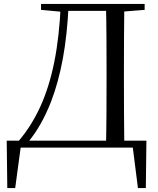

<svg xmlns="http://www.w3.org/2000/svg" viewBox="-20 -748 801 973"><path d="M17 205 14 -35H722L719 205H679L650 -24L679 0H60L88 -25L57 205ZM188 -698V-728H304V-688H296ZM304 -693V-728H564V-693ZM517 0Q519 -84 519.5 -170Q520 -256 520 -354V-385Q520 -474 519.5 -559.5Q519 -645 517 -728H610Q609 -645 608.5 -560Q608 -475 608 -385V-354Q608 -257 608.5 -170.5Q609 -84 610 0ZM564 -687V-728H713V-698L575 -687ZM75 -34Q139 -109 184 -207Q229 -305 255 -433.5Q281 -562 288 -728H328Q321 -573 298.5 -451Q276 -329 238 -231Q214 -170 185 -119Q156 -68 121 -26V-15Z"/></svg>

Font: Noto Serif KR
Style: Regular
Weight: 400
Designer: Ryoko NISHIZUKA  (kana & ideographs); Frank Grießhammer (Latin, Greek & Cyrillic); Wenlong ZHANG  (bopomofo); Sandoll Co
Foundry: Adobe
Version: Version 2.003-H1;hotconv 1.1.1;makeotfexe 2.6.0